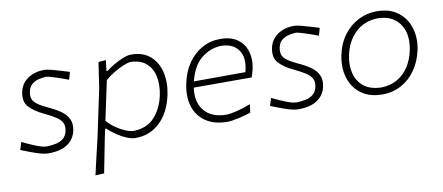

<svg xmlns="http://www.w3.org/2000/svg" viewBox="-64 -750 2748 1191"><g transform="rotate(-10 1310.0 -155.0)"><path d="M191 9.5Q163 9.5 115.5 -6.5Q68 -22.5 22.5 -41.5L37 -89.5Q84.5 -66.5 124.8 -50.5Q165 -34.5 190 -34.5Q218.5 -35.5 245.8 -41Q273 -46.5 292.8 -62.2Q312.5 -78 319.5 -108.5Q325.5 -138 316.2 -158.8Q307 -179.5 280.2 -197.5Q253.5 -215.5 206.5 -237.5Q143.5 -267.5 114 -301.8Q84.5 -336 97 -395Q108.5 -447.5 152 -476.2Q195.5 -505 253.5 -505Q269.5 -505 298.5 -497.8Q327.5 -490.5 358 -481Q388.5 -471.5 410 -465L396.5 -418Q351.5 -435 310.5 -448Q269.5 -461 257 -461Q239 -460 215 -455Q191 -450 170.8 -434.5Q150.5 -419 144 -387.5Q139 -363 144.5 -344.2Q150 -325.5 172.2 -308.2Q194.5 -291 239 -270.5Q282.5 -251 314.8 -228.5Q347 -206 361.5 -175.5Q376 -145 367 -102Q355.5 -49.5 311.8 -20Q268 9.5 191 9.5Z M454.5 194.5Q467 139 479.5 85.8Q492 32.5 506.5 -28.5L571.5 -335.5Q577 -373.5 583 -414Q589 -454.5 595 -494.5L642 -498.5L634 -430.5H641Q660.5 -446 690 -463.5Q719.5 -481 749.5 -493Q779.5 -505 801 -505Q876.5 -505 921.8 -465.2Q967 -425.5 982 -360.8Q997 -296 981.5 -221Q959 -113 895.5 -51.8Q832 9.5 741 9.5Q715.5 9.5 685 -3.2Q654.5 -16 624.5 -36.2Q594.5 -56.5 570.5 -79.5H564L552.5 -27Q540.5 33.5 530.5 84.8Q520.5 136 509.5 192ZM735 -35.5Q820.5 -38 868.8 -91.2Q917 -144.5 934 -226Q947 -290 936.2 -342.5Q925.5 -395 889.2 -427Q853 -459 790 -460.5Q774.5 -459.5 745.8 -448Q717 -436.5 684.5 -417.2Q652 -398 626.5 -374.5L574 -128.5Q596.5 -101.5 626.2 -81Q656 -60.5 685 -48.5Q714 -36.5 735 -35.5Z M1318.5 9.5Q1238.5 9.5 1185 -25.8Q1131.5 -61 1111 -124.2Q1090.5 -187.5 1108.5 -271Q1123.5 -342.5 1160 -394.8Q1196.5 -447 1248.8 -475.8Q1301 -504.5 1363 -504.5Q1430 -504.5 1471.2 -474.8Q1512.5 -445 1527.2 -395.8Q1542 -346.5 1529.5 -287.5Q1527 -275.5 1522.5 -261Q1518 -246.5 1514.5 -235.5H1149.5Q1136.5 -144 1182.8 -89.5Q1229 -35 1323 -35Q1341 -35 1383.8 -45Q1426.5 -55 1474.5 -74L1467.5 -22Q1432 -10 1388.5 -0.2Q1345 9.5 1318.5 9.5ZM1362 -461.5Q1293 -459.5 1237 -414.8Q1181 -370 1157 -273.5L1481.5 -274.5Q1484 -284.5 1486 -293.5Q1501.5 -369 1468.2 -414.2Q1435 -459.5 1362 -461.5Z M1764.5 9.5Q1736.5 9.5 1689 -6.5Q1641.5 -22.5 1596 -41.5L1610.5 -89.5Q1658 -66.5 1698.2 -50.5Q1738.5 -34.5 1763.5 -34.5Q1792 -35.5 1819.2 -41Q1846.5 -46.5 1866.2 -62.2Q1886 -78 1893 -108.5Q1899 -138 1889.8 -158.8Q1880.5 -179.5 1853.8 -197.5Q1827 -215.5 1780 -237.5Q1717 -267.5 1687.5 -301.8Q1658 -336 1670.5 -395Q1682 -447.5 1725.5 -476.2Q1769 -505 1827 -505Q1843 -505 1872 -497.8Q1901 -490.5 1931.5 -481Q1962 -471.5 1983.5 -465L1970 -418Q1925 -435 1884 -448Q1843 -461 1830.5 -461Q1812.5 -460 1788.5 -455Q1764.5 -450 1744.2 -434.5Q1724 -419 1717.5 -387.5Q1712.5 -363 1718 -344.2Q1723.5 -325.5 1745.8 -308.2Q1768 -291 1812.5 -270.5Q1856 -251 1888.2 -228.5Q1920.5 -206 1935 -175.5Q1949.5 -145 1940.5 -102Q1929 -49.5 1885.2 -20Q1841.5 9.5 1764.5 9.5Z M2295 9.5Q2232 9.5 2187.2 -14Q2142.5 -37.5 2116.2 -77.5Q2090 -117.5 2082.2 -168.2Q2074.5 -219 2086 -273.5Q2101 -347 2140 -398.8Q2179 -450.5 2233.2 -477.8Q2287.5 -505 2348 -505Q2429.5 -505 2481.5 -465.5Q2533.5 -426 2553 -361.2Q2572.5 -296.5 2556.5 -222Q2541.5 -153.5 2505 -101.2Q2468.5 -49 2414.8 -19.8Q2361 9.5 2295 9.5ZM2297.5 -34.5Q2356 -36 2399.2 -62Q2442.5 -88 2470.2 -131.5Q2498 -175 2509 -229.5Q2523 -293.5 2508.8 -345.2Q2494.5 -397 2454 -428.2Q2413.5 -459.5 2347.5 -461Q2260.5 -458.5 2205.2 -404.2Q2150 -350 2133 -266.5Q2120 -205 2133 -153Q2146 -101 2186.5 -68.5Q2227 -36 2297.5 -34.5Z"/></g></svg>

Font: Commissioner Loud ExtraLight
Style: Italic
Weight: 200
Italic angle: -12°
Designer: Kostas Bartsokas
Foundry: Kostas Bartsokas
Version: Version 1.000; ttfautohint (v1.8.3)